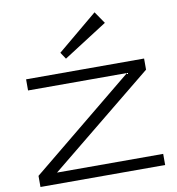

<svg xmlns="http://www.w3.org/2000/svg" viewBox="-113 -1225 1225 1327"><g transform="rotate(-10 499.5 -562.0)"><path d="M62.5 -78.1 788.1 -671.9H93.8V-750H921.9V-671.9L192.4 -78.1H937.5V0H62.5ZM358.9 -889.6 640.1 -1124 697.8 -1040 390.1 -842.8Z"/></g></svg>

Font: Michroma+
Style: Regular
Weight: 400
Designer: beogot
Foundry: beogot
Version: Version